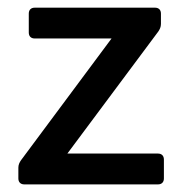

<svg xmlns="http://www.w3.org/2000/svg" viewBox="-20 -485 478 505"><path d="M28.3 -43.9V-15.6C28.3 -5.9 34.2 0 43.9 0H395.5C405.3 0 411.1 -5.9 411.1 -15.6V-65.4C411.1 -75.2 405.3 -81.1 395.5 -81.1H157.2L396.5 -402.3C400.4 -408.2 403.3 -414.1 403.3 -421.9V-449.2C403.3 -459 397.5 -464.8 387.7 -464.8H71.3C61.5 -464.8 55.7 -459 55.7 -449.2V-399.4C55.7 -389.6 61.5 -383.8 71.3 -383.8H273.4L35.2 -63.5C31.2 -57.6 28.3 -51.8 28.3 -43.9Z"/></svg>

Font: Ed Sans Neue Medium
Style: Regular
Weight: 500
Designer: Stephen Hutchings
Version: Version 1.004;PS 001.004;hotconv 1.0.88;makeotf.lib2.5.64775